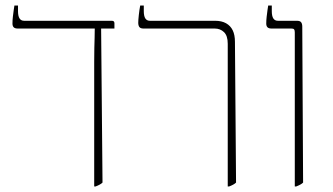

<svg xmlns="http://www.w3.org/2000/svg" viewBox="-20 -667 1201 693"><path d="M320 6V-444Q320 -473 320.5 -493.5Q321 -514 321.5 -530.5Q322 -547 322 -563V-564H44Q34 -564 29.5 -568.5Q25 -573 25 -582Q25 -594 26.5 -607Q28 -620 29.5 -630.5Q31 -641 32 -647H45V-627Q45 -609 50.5 -600.5Q56 -592 67 -592H383Q388 -592 390.5 -590Q393 -588 393 -583V-564H345L350 -8Q346 -4 339.5 -0.5Q333 3 325 6Z M802 6V-509Q802 -538 788.5 -551Q775 -564 755 -564H498Q487 -564 483 -569.5Q479 -575 479 -585Q479 -594 481 -612.5Q483 -631 486 -647H499V-627Q499 -609 504.5 -600.5Q510 -592 521 -592H756Q780 -592 796 -583Q812 -574 820 -557.5Q828 -541 828 -516L832 -8Q828 -4 821.5 -0.5Q815 3 807 6Z M1044 6V-550Q1044 -558 1041.5 -561Q1039 -564 1032 -564H960Q950 -564 945.5 -568.5Q941 -573 941 -582Q941 -594 942.5 -607Q944 -620 945.5 -630.5Q947 -641 948 -647H961V-627Q961 -609 966.5 -600.5Q972 -592 983 -592H1052Q1063 -592 1067 -586.5Q1071 -581 1071 -571L1074 -8Q1070 -4 1063.5 -0.5Q1057 3 1049 6Z"/></svg>

Font: Noto Serif Hebrew Thin
Style: Regular
Weight: 250
Version: Version 2.003